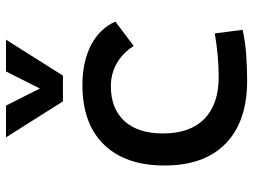

<svg xmlns="http://www.w3.org/2000/svg" viewBox="-120 -696 826 626"><g transform="rotate(-90 293.0 -383.0)"><path d="M342.8 9.8Q210.4 9.8 138.4 -59.8Q66.4 -129.4 66.4 -259.8Q66.4 -386.7 134.5 -457Q202.6 -527.3 329.1 -527.3Q404.8 -527.3 458.7 -499.3Q512.7 -471.2 535.6 -419.9L456.1 -359.9Q434.1 -395.5 399.9 -415Q365.7 -434.6 325.2 -434.6Q252 -434.6 211.4 -390.4Q170.9 -346.2 170.9 -264.6Q170.9 -176.3 218.5 -129.6Q266.1 -83 354.5 -83Q390.6 -83 426.8 -86.4Q462.9 -89.8 497.1 -95.7L508.8 -4.9Q468.8 3.9 426 6.8Q383.3 9.8 342.8 9.8ZM275.4 -590.8 158.2 -776.4H261.7L322.3 -656.2H312.5L373 -776.4H476.6L359.4 -590.8Z"/></g></svg>

Font: Cascadia Code
Style: Regular
Weight: 400
Monospace: yes
Designer: Aaron Bell
Foundry: Saja Typeworks
Version: Version 2106.017